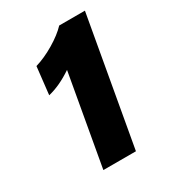

<svg xmlns="http://www.w3.org/2000/svg" viewBox="-106 -814 428 485"><g transform="rotate(-30 108.0 -572.0)"><path d="M102 -651Q65 -626 31 -618L40 -698Q67 -706 95.5 -723Q124 -740 141 -758H216L150 -386H55Z"/></g></svg>

Font: Cabin
Style: Bold Italic
Weight: 700
Italic angle: -7°
Designer: Pablo Impallari
Foundry: Pablo Impallari. http://www.impallari.com Igino Marini. http://www.ikern.com
Version: Version 2.200